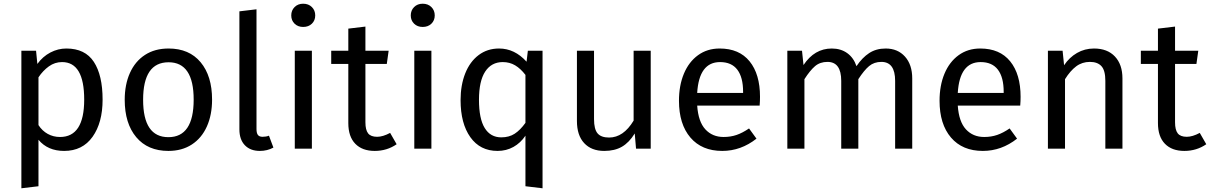

<svg xmlns="http://www.w3.org/2000/svg" viewBox="-20 -800 6510 1033"><path d="M532 -264Q532 -140 478 -64Q424 12 325 12Q237 12 187 -48V202L95 213V-527H174L181 -456Q210 -496 251 -517.5Q292 -539 337 -539Q438 -539 485 -467Q532 -395 532 -264ZM433 -264Q433 -466 314 -466Q275 -466 243 -443Q211 -420 187 -384V-127Q207 -96 237 -79.5Q267 -63 303 -63Q433 -63 433 -264Z M1121 -264Q1121 -182 1093 -119.5Q1065 -57 1012 -22.5Q959 12 886 12Q775 12 713 -62Q651 -136 651 -263Q651 -345 679 -407.5Q707 -470 760 -504.5Q813 -539 887 -539Q998 -539 1059.5 -465Q1121 -391 1121 -264ZM750 -263Q750 -62 886 -62Q1022 -62 1022 -264Q1022 -465 887 -465Q750 -465 750 -263Z M1268 -104V-739L1360 -750V-106Q1360 -84 1367.5 -74Q1375 -64 1393 -64Q1412 -64 1427 -70L1451 -6Q1418 12 1378 12Q1327 12 1297.5 -18.5Q1268 -49 1268 -104Z M1676 -717Q1676 -690 1658 -672.5Q1640 -655 1611 -655Q1583 -655 1565 -672.5Q1547 -690 1547 -717Q1547 -744 1565 -762Q1583 -780 1611 -780Q1640 -780 1658 -762Q1676 -744 1676 -717ZM1658 0H1566V-527H1658Z M2114 -24Q2062 12 1996 12Q1929 12 1891.5 -26.5Q1854 -65 1854 -138V-456H1762V-527H1854V-646L1946 -657V-527H2071L2061 -456H1946V-142Q1946 -101 1960.5 -82.5Q1975 -64 2009 -64Q2040 -64 2079 -85Z M2319 -717Q2319 -690 2301 -672.5Q2283 -655 2254 -655Q2226 -655 2208 -672.5Q2190 -690 2190 -717Q2190 -744 2208 -762Q2226 -780 2254 -780Q2283 -780 2301 -762Q2319 -744 2319 -717ZM2301 0H2209V-527H2301Z M2899 -527V213L2807 202V-70Q2781 -31 2742.5 -9.5Q2704 12 2657 12Q2563 12 2510.5 -62Q2458 -136 2458 -261Q2458 -342 2483 -405Q2508 -468 2555 -503.5Q2602 -539 2665 -539Q2749 -539 2813 -468L2820 -527ZM2807 -139V-397Q2781 -431 2751.5 -448.5Q2722 -466 2685 -466Q2624 -466 2590.5 -415Q2557 -364 2557 -263Q2557 -161 2588 -111Q2619 -61 2677 -61Q2719 -61 2749 -80.5Q2779 -100 2807 -139Z M3481 0H3402L3395 -82Q3365 -33 3326 -10.5Q3287 12 3231 12Q3162 12 3123 -30Q3084 -72 3084 -149V-527H3176V-159Q3176 -105 3195 -82.5Q3214 -60 3257 -60Q3334 -60 3389 -151V-527H3481Z M4067 -232H3731Q3737 -145 3775 -104Q3813 -63 3873 -63Q3911 -63 3943 -74Q3975 -85 4010 -109L4050 -54Q3966 12 3866 12Q3756 12 3694.5 -60Q3633 -132 3633 -258Q3633 -340 3659.5 -403.5Q3686 -467 3735.5 -503Q3785 -539 3852 -539Q3957 -539 4013 -470Q4069 -401 4069 -279Q4069 -256 4067 -232ZM3978 -306Q3978 -384 3947 -425Q3916 -466 3854 -466Q3741 -466 3731 -300H3978Z M4888 -378V0H4796V-365Q4796 -467 4722 -467Q4683 -467 4656 -444.5Q4629 -422 4598 -374V0H4506V-365Q4506 -467 4432 -467Q4392 -467 4365 -444Q4338 -421 4308 -374V0H4216V-527H4295L4303 -450Q4362 -539 4455 -539Q4504 -539 4538.5 -514Q4573 -489 4588 -444Q4619 -490 4656.5 -514.5Q4694 -539 4745 -539Q4810 -539 4849 -495.5Q4888 -452 4888 -378Z M5469 -232H5133Q5139 -145 5177 -104Q5215 -63 5275 -63Q5313 -63 5345 -74Q5377 -85 5412 -109L5452 -54Q5368 12 5268 12Q5158 12 5096.5 -60Q5035 -132 5035 -258Q5035 -340 5061.5 -403.5Q5088 -467 5137.5 -503Q5187 -539 5254 -539Q5359 -539 5415 -470Q5471 -401 5471 -279Q5471 -256 5469 -232ZM5380 -306Q5380 -384 5349 -425Q5318 -466 5256 -466Q5143 -466 5133 -300H5380Z M6019 -378V0H5927V-365Q5927 -421 5906 -444Q5885 -467 5844 -467Q5802 -467 5770 -443Q5738 -419 5710 -374V0H5618V-527H5697L5705 -449Q5733 -491 5774.5 -515Q5816 -539 5866 -539Q5938 -539 5978.5 -496Q6019 -453 6019 -378Z M6470 -24Q6418 12 6352 12Q6285 12 6247.5 -26.5Q6210 -65 6210 -138V-456H6118V-527H6210V-646L6302 -657V-527H6427L6417 -456H6302V-142Q6302 -101 6316.5 -82.5Q6331 -64 6365 -64Q6396 -64 6435 -85Z"/></svg>

Font: Wolseley Sans
Style: Regular
Weight: 400
Designer: Carrois Corporate & Edenspiekermann AG
Foundry: Carrois Corporate GbR & Edenspiekermann AG
Version: Version 4.202